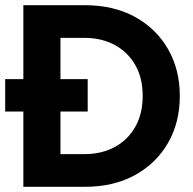

<svg xmlns="http://www.w3.org/2000/svg" viewBox="-20 -720 743 740"><path d="M70 0V-290H0V-415H70V-700H306Q418 -700 500 -655Q582 -610 627.5 -531Q673 -452 673 -350Q673 -248 627.5 -169Q582 -90 500 -45Q418 0 306 0ZM213 -126H306Q371 -126 421.5 -153Q472 -180 501 -230.5Q530 -281 530 -350Q530 -420 501 -470Q472 -520 421.5 -547Q371 -574 306 -574H213V-415H318V-290H213Z"/></svg>

Font: MuseoModerno SemiBold
Style: Regular
Weight: 600
Designer: Pablo Cosgaya, Héctor Gatti, Marcela Romero, and the Authors of The MuseoModerno Project.
Foundry: Omnibus-Type Team
Version: Version 1.001